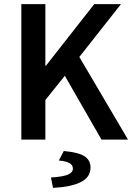

<svg xmlns="http://www.w3.org/2000/svg" viewBox="-20 -674 638 927"><path d="M83 0V-654H199V-357H202L435 -654H564L363 -399L598 0H470L293 -308L199 -191V0ZM236 233 226 183Q287 179 309.5 168.5Q332 158 332 140Q332 123 315.5 113.5Q299 104 264 101L288 55Q361 62 389 81Q417 100 417 135Q417 182 369.5 205.5Q322 229 236 233Z"/></svg>

Font: Source Sans 3 SemiBold
Style: Regular
Weight: 600
Designer: Paul D. Hunt
Foundry: Adobe
Version: Version 3.046;hotconv 1.0.118;makeotfexe 2.5.65603